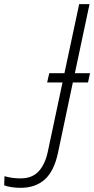

<svg xmlns="http://www.w3.org/2000/svg" viewBox="-185 -734 457 934"><path d="M-85 179.7Q-107.9 179.7 -129.6 176.3Q-151.4 172.9 -164.6 167.5L-163.1 123Q-127 133.8 -85 133.8Q-28.8 133.8 2.9 99.6Q34.7 65.4 47.9 2.4L119.1 -333H44.4L54.7 -377.9H128.4L200.2 -713.9H250.5L179.2 -377.9H252.9L243.2 -333H169.4L97.2 8.8Q78.6 97.7 33.2 138.7Q-12.2 179.7 -85 179.7Z"/></svg>

Font: Open Sans Light
Style: Italic
Weight: 300
Italic angle: -12°
Designer: Monotype Design Team
Foundry: Monotype Imaging Inc.
Version: Version 3.003; ttfautohint (v1.8.4)